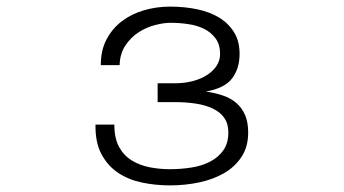

<svg xmlns="http://www.w3.org/2000/svg" viewBox="-20 -508 1040 581"><path d="M731 -107Q731 -64 711 -33.5Q691 -3 658 16Q625 35 582.5 44Q540 53 495 53Q451 53 410 44.5Q369 36 337.5 15Q306 -6 287 -41.5Q268 -77 269 -131H326Q326 -90 340 -64Q354 -38 378 -23Q402 -8 432 -2Q462 4 494 4Q527 4 559 -1Q591 -6 616 -19Q641 -32 656 -53.5Q671 -75 671 -107Q671 -134 658.5 -151.5Q646 -169 624 -179.5Q602 -190 572.5 -194.5Q543 -199 509 -199H457V-256H509Q538 -256 563 -262.5Q588 -269 606.5 -281Q625 -293 635.5 -309Q646 -325 646 -345Q646 -373 632.5 -391.5Q619 -410 598 -420.5Q577 -431 550 -435Q523 -439 496 -439Q475 -439 448.5 -432Q422 -425 399 -410Q376 -395 359.5 -370.5Q343 -346 342 -311H285Q285 -356 302.5 -389Q320 -422 349 -444Q378 -466 416 -477Q454 -488 495 -488Q538 -488 576.5 -480Q615 -472 643.5 -454.5Q672 -437 688.5 -410Q705 -383 705 -345Q705 -301 682.5 -271Q660 -241 603 -231Q631 -227 654.5 -219Q678 -211 695 -196.5Q712 -182 721.5 -160Q731 -138 731 -107Z"/></svg>

Font: NanumGothicCoding
Style: Regular
Weight: 400
Monospace: yes
Designer: Kwon Bruce; Nicolas Noh; Sung-woo Choi; Go-un Cha; Soo-hyun Park;
Foundry: NHN Corporation
Version: Version 2.000;PS 1;hotconv 1.0.49;makeotf.lib2.0.14853